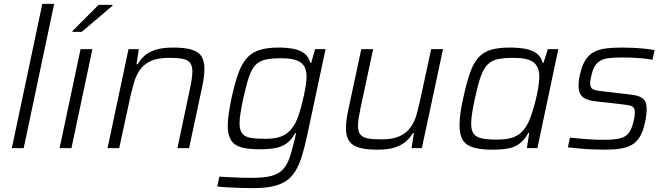

<svg xmlns="http://www.w3.org/2000/svg" viewBox="-20 -763 3426 989"><path d="M41 0 198 -743H259L102 0Z M287 0 395 -510H456L348 0ZM353 -599 354 -604 488 -738H560L559 -733L401 -599Z M534 0 642 -510H695L683 -432H689Q703 -457 724.5 -476Q746 -495 781.5 -506.5Q817 -518 872 -518Q934 -518 969.5 -506.5Q1005 -495 1019 -471Q1033 -447 1033 -408Q1033 -389 1030 -365Q1027 -341 1021 -314L954 0H894L958 -304Q964 -332 967.5 -355Q971 -378 971 -394Q971 -424 959 -439.5Q947 -455 920.5 -460Q894 -465 851 -465Q792 -465 756.5 -448.5Q721 -432 701 -403.5Q681 -375 670.5 -338.5Q660 -302 651 -263L594 0Z M1287 206Q1255 206 1219 205Q1183 204 1151.5 202Q1120 200 1099 198L1110 147Q1136 148 1165.5 150Q1195 152 1224.5 152.5Q1254 153 1279 153Q1338 153 1374.5 144Q1411 135 1432.5 114.5Q1454 94 1467 61.5Q1480 29 1491 -18Q1495 -32 1499 -49Q1503 -66 1505 -77H1500Q1482 -43 1456.5 -24.5Q1431 -6 1397 0Q1363 6 1318 6Q1259 6 1223 -4Q1187 -14 1170 -41Q1153 -68 1153 -115Q1153 -141 1158 -176Q1163 -211 1172 -255Q1189 -334 1207.5 -385Q1226 -436 1252.5 -465Q1279 -494 1318.5 -506Q1358 -518 1415 -518Q1460 -518 1494 -511Q1528 -504 1549.5 -486.5Q1571 -469 1578 -439H1583L1603 -510H1657L1563 -69Q1550 -8 1536 38Q1522 84 1503 116Q1484 148 1456 167.5Q1428 187 1386.5 196.5Q1345 206 1287 206ZM1344 -48Q1384 -48 1410.5 -54.5Q1437 -61 1456 -75Q1475 -89 1490 -111Q1502 -127 1512 -153Q1522 -179 1530.5 -210Q1539 -241 1545.5 -271.5Q1552 -302 1555.5 -327Q1559 -352 1559 -368Q1559 -420 1528.5 -441.5Q1498 -463 1429 -463Q1380 -463 1348 -456Q1316 -449 1296 -428Q1276 -407 1262 -365.5Q1248 -324 1233 -255Q1224 -213 1219 -181.5Q1214 -150 1214 -127Q1214 -94 1227 -76.5Q1240 -59 1268.5 -53.5Q1297 -48 1344 -48Z M1924 8Q1862 8 1826.5 -3.5Q1791 -15 1776.5 -39.5Q1762 -64 1762 -102Q1762 -122 1765 -146Q1768 -170 1774 -197L1841 -510H1902L1837 -206Q1831 -178 1827.5 -155Q1824 -132 1824 -116Q1824 -86 1836 -70.5Q1848 -55 1874.5 -50Q1901 -45 1945 -45Q2003 -45 2038.5 -61.5Q2074 -78 2094.5 -106.5Q2115 -135 2125.5 -171.5Q2136 -208 2144 -247L2201 -510H2262L2153 0H2100L2112 -78H2107Q2093 -54 2071 -34.5Q2049 -15 2014 -3.5Q1979 8 1924 8Z M2518 8Q2457 8 2419 -3Q2381 -14 2364 -41.5Q2347 -69 2347 -118Q2347 -144 2351.5 -178.5Q2356 -213 2366 -257Q2383 -336 2400.5 -386.5Q2418 -437 2444 -466Q2470 -495 2508.5 -506.5Q2547 -518 2605 -518Q2653 -518 2688.5 -511Q2724 -504 2746 -486.5Q2768 -469 2775 -440H2780L2802 -510H2856L2748 0H2694L2706 -78H2701Q2682 -42 2656 -23Q2630 -4 2596 2Q2562 8 2518 8ZM2539 -44Q2582 -44 2610 -51.5Q2638 -59 2657 -74Q2676 -89 2691 -113Q2702 -130 2712 -157Q2722 -184 2730.5 -214.5Q2739 -245 2745.5 -274.5Q2752 -304 2755 -328.5Q2758 -353 2758 -367Q2758 -420 2727.5 -442.5Q2697 -465 2625 -465Q2575 -465 2543 -458Q2511 -451 2490.5 -429.5Q2470 -408 2455.5 -366.5Q2441 -325 2426 -255Q2417 -213 2412 -181Q2407 -149 2407 -127Q2407 -92 2420 -74Q2433 -56 2462.5 -50Q2492 -44 2539 -44Z M3095 8Q3065 8 3031 6.5Q2997 5 2964 2Q2931 -1 2905 -4L2916 -54Q2946 -51 2969 -49Q2992 -47 3012 -45.5Q3032 -44 3052 -43.5Q3072 -43 3096 -43Q3151 -43 3179.5 -52Q3208 -61 3221.5 -81.5Q3235 -102 3243 -136Q3247 -151 3248.5 -163Q3250 -175 3250 -184Q3250 -209 3235.5 -215.5Q3221 -222 3190 -225L3049 -241Q3001 -246 2980.5 -264.5Q2960 -283 2960 -320Q2960 -330 2961.5 -345.5Q2963 -361 2967 -378Q2978 -427 2996.5 -455Q3015 -483 3042 -496.5Q3069 -510 3105 -514Q3141 -518 3187 -518Q3213 -518 3243 -516.5Q3273 -515 3301.5 -512Q3330 -509 3352 -505L3341 -455Q3314 -460 3288 -462.5Q3262 -465 3236 -466Q3210 -467 3180 -467Q3141 -467 3111 -463Q3081 -459 3059.5 -441Q3038 -423 3028 -381Q3025 -368 3022.5 -356.5Q3020 -345 3020 -335Q3020 -310 3034.5 -303Q3049 -296 3082 -293L3219 -277Q3251 -274 3271.5 -266.5Q3292 -259 3301.5 -244Q3311 -229 3311 -200Q3311 -188 3309 -170.5Q3307 -153 3302 -131Q3293 -87 3276.5 -59.5Q3260 -32 3235.5 -17.5Q3211 -3 3176 2.5Q3141 8 3095 8Z"/></svg>

Font: Saira Thin Light
Style: Italic
Weight: 300
Italic angle: -12°
Version: Version 1.101